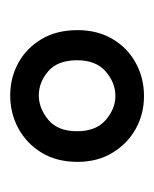

<svg xmlns="http://www.w3.org/2000/svg" viewBox="17 -769 302 376"><g transform="rotate(-90 168.0 -581.0)"><path d="M168 -450Q133 -450 104 -466Q75 -482 57 -511.5Q39 -541 39 -580Q39 -621 57 -650.5Q75 -680 104.5 -696Q134 -712 169 -712Q204 -712 233 -696Q262 -680 279.5 -650.5Q297 -621 297 -580Q297 -541 279.5 -511.5Q262 -482 232.5 -466Q203 -450 168 -450ZM168 -506Q194 -506 216 -525Q238 -544 238 -581Q238 -619 216.5 -637.5Q195 -656 169 -656Q144 -656 121.5 -637.5Q99 -619 99 -581Q99 -544 121 -525Q143 -506 168 -506Z"/></g></svg>

Font: DM Sans 36pt Light
Style: Regular
Weight: 300
Designer: Colophon Foundry, Jonny Pinhorn
Foundry: Colophon Foundry
Version: Version 4.004;gftools[0.9.30]